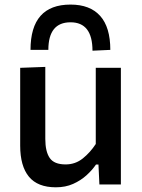

<svg xmlns="http://www.w3.org/2000/svg" viewBox="-20 -786 603 818"><path d="M218 12Q140.5 12 103.2 -33.2Q66 -78.5 66 -165.5V-497L173 -501V-194Q173 -140.5 191.8 -113Q210.5 -85.5 259.5 -85.5Q301 -85.5 332.8 -111Q364.5 -136.5 388 -172.5V-497H495V0H403.5L399.5 -85H389Q373 -61.5 348.5 -39.2Q324 -17 291.5 -2.5Q259 12 218 12ZM374 -570Q374 -691 280.5 -691Q186 -691 186 -573.5H110Q110 -766.5 280.5 -766.5Q363.5 -766.5 406.8 -718.2Q450 -670 450 -573.5Z"/></svg>

Font: Commissioner Medium
Style: Regular
Weight: 500
Designer: Kostas Bartsokas
Foundry: Kostas Bartsokas
Version: Version 1.000; ttfautohint (v1.8.3)